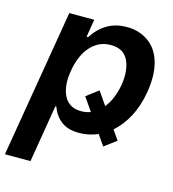

<svg xmlns="http://www.w3.org/2000/svg" viewBox="-123 -645 846 941"><g transform="rotate(15 300.0 -174.5)"><path d="M-11.4 204.5 114.3 -545.5H240.8L226.2 -455.3H233.7Q263.8 -502.1 306.1 -527.3Q348.4 -552.6 405.9 -552.6Q437.9 -552.6 464.5 -544.4Q491.1 -536.2 514.2 -520.2Q537.3 -504.3 553.8 -480.5Q570.3 -456.7 579.5 -425.6Q588.8 -394.5 590.2 -356Q591.6 -317.5 584.2 -272Q571.7 -197.8 542.4 -142.8Q513.1 -87.7 471.2 -51.1L505 -2.5L443.9 43.3L407 -10.3Q359.7 9.6 312.5 9.6Q265.6 9.6 237.2 -6Q223 -13.8 212.4 -23.4Q201.7 -33 193.9 -43.7Q186.1 -54.3 180.8 -65.2Q175.4 -76 172.2 -85.9H166.5L118.3 204.5ZM207.4 -144.9Q233 -95.9 294.4 -95.9Q319.2 -95.9 342 -104.4L295.1 -172.2L355.8 -218L402.3 -150.6Q439.6 -197.4 453.1 -272.7Q464.8 -349.4 440.7 -398.1Q416.2 -447.1 352.6 -447.1Q316.1 -447.1 288.7 -431.8Q261.4 -416.5 242.2 -391.9Q223 -367.2 211.5 -335.9Q199.9 -304.7 195 -272.7Q188.2 -233 191.6 -201.2Q195 -169.4 207.4 -144.9Z"/></g></svg>

Font: Inter P Semi Bold
Style: Italic
Weight: 600
Italic angle: 9.39999°
Designer: Rasmus Andersson
Foundry: rsms
Version: Version 3.018;git-588b23468